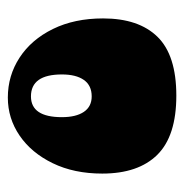

<svg xmlns="http://www.w3.org/2000/svg" viewBox="-10 -842 470 490"><g transform="rotate(90 225.0 -597.0)"><path d="M229 -382Q173 -382 127 -412Q81 -442 54 -497Q27 -552 27 -625Q27 -716 74 -764Q121 -812 224 -812Q327 -812 375 -763.5Q423 -715 423 -623Q423 -551 396.5 -496.5Q370 -442 326 -412Q282 -382 229 -382ZM226 -441Q279 -441 279 -520Q279 -556 265.5 -576Q252 -596 226 -596Q198 -596 184 -576Q170 -556 170 -520Q170 -441 226 -441Z"/></g></svg>

Font: Matemasie
Style: Regular
Weight: 400
Designer: Adam Yeo
Version: Version 1.001; ttfautohint (v1.8.4.7-5d5b)